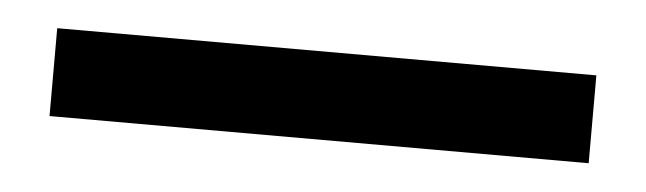

<svg xmlns="http://www.w3.org/2000/svg" viewBox="-24 -43 538 160"><g transform="rotate(5 245.0 37.0)"><path d="M19.6 73.5H470.6V0H19.6Z"/></g></svg>

Font: LL Pando Sans
Style: Bold
Weight: 700
Designer: Joshua Smith
Foundry: Joshua Smith
Version: Version 1.000;Glyphs 3.2.1 (3258)